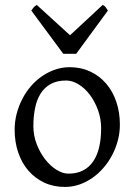

<svg xmlns="http://www.w3.org/2000/svg" viewBox="-20 -740 543 775"><path d="M388.2 -222.2Q388.2 -260.7 375.5 -295.7Q362.8 -330.6 342.8 -357.2Q322.8 -383.8 297.4 -399.4Q272 -415 247.1 -415Q210 -415 184.6 -400.9Q159.2 -386.7 143.8 -362.1Q128.4 -337.4 121.6 -303.7Q114.7 -270 114.7 -231Q114.7 -192.4 128.4 -157.5Q142.1 -122.6 162.8 -96.2Q183.6 -69.8 208.5 -54.4Q233.4 -39.1 255.9 -39.1Q290.5 -39.1 315.4 -52Q340.3 -64.9 356.4 -88.9Q372.6 -112.8 380.4 -146.5Q388.2 -180.2 388.2 -222.2ZM463.9 -236.8Q463.9 -204.1 455.6 -172.9Q447.3 -141.6 432.6 -113.8Q418 -85.9 397.5 -62.3Q377 -38.6 352.3 -21.5Q327.6 -4.4 299.8 5.1Q272 14.6 242.2 14.6Q195.8 14.6 158.4 -2.9Q121.1 -20.5 94.5 -51.3Q67.9 -82 53.5 -124.5Q39.1 -167 39.1 -216.8Q39.1 -249 47.1 -280.3Q55.2 -311.5 69.6 -339.6Q84 -367.7 104.2 -391.4Q124.5 -415 149.2 -432.1Q173.8 -449.2 202.4 -459Q231 -468.8 261.2 -468.8Q307.1 -468.8 344.5 -451.2Q381.8 -433.6 408.4 -402.6Q435.1 -371.6 449.5 -329.1Q463.9 -286.6 463.9 -236.8ZM287.6 -522.9H235.4L106.4 -697.3Q109.9 -702.1 112.3 -705.6Q114.7 -709 116.9 -711.4Q119.1 -713.9 121.8 -715.8Q124.5 -717.8 128.4 -720.2L262.7 -597.7L394.5 -720.2Q402.8 -715.8 406.2 -711.4Q409.7 -707 415.5 -697.3Z"/></svg>

Font: Gentium Kaktovik
Style: Regular
Weight: 400
Designer: J. Victor Gaultney and Annie Olsen
Foundry: SIL International
Version: Version 1.102; 2013; Maintenance release